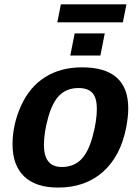

<svg xmlns="http://www.w3.org/2000/svg" viewBox="-20 -845 640 875"><path d="M244.6 9.8Q143.1 9.8 90.1 -41Q37.1 -91.8 37.1 -187Q37.1 -276.9 75.9 -362.8Q114.7 -448.7 185.5 -493.4Q256.3 -538.1 354 -538.1Q564.5 -538.1 564.5 -351.1Q564.5 -314 555.2 -264.6Q529.8 -133.3 449.2 -61.8Q368.7 9.8 244.6 9.8ZM421.4 -349.1Q421.4 -398.4 401.4 -421.1Q381.3 -443.8 337.9 -443.8Q285.6 -443.8 252.4 -411.9Q219.2 -379.9 199.7 -310.1Q180.2 -240.2 180.2 -184.6Q180.2 -84 261.2 -84Q314.5 -84 348.1 -116.7Q381.8 -149.4 401.6 -221.4Q421.4 -293.5 421.4 -349.1ZM300.3 -591.8 320.3 -692.9H457.5L437.5 -591.8ZM257.3 -825.2H556.2L540 -743.2H241.2Z"/></svg>

Font: Liberation Mono
Style: Bold Italic
Weight: 700
Italic angle: -12°
Monospace: yes
Designer: Steve Matteson
Foundry: Ascender Corporation
Version: Version 2.1.5